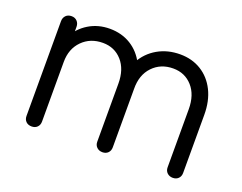

<svg xmlns="http://www.w3.org/2000/svg" viewBox="-92 -724 1130 895"><g transform="rotate(20 473.5 -276.5)"><path d="M829 0Q812 0 801 -10.5Q790 -21 790 -38V-326Q790 -397 753 -438.5Q716 -480 658 -480Q596 -480 556.5 -438.5Q517 -397 518 -328H449Q450 -395 478 -446Q506 -497 555 -525Q604 -553 666 -553Q725 -553 770.5 -525Q816 -497 841.5 -446Q867 -395 867 -326V-38Q867 -21 856.5 -10.5Q846 0 829 0ZM129 0Q111 0 100.5 -10.5Q90 -21 90 -38V-508Q90 -525 100.5 -536Q111 -547 129 -547Q146 -547 156.5 -536Q167 -525 167 -508V-38Q167 -21 156.5 -10.5Q146 0 129 0ZM480 0Q463 0 452 -10.5Q441 -21 441 -38V-326Q441 -397 404 -438.5Q367 -480 309 -480Q247 -480 207 -439.5Q167 -399 167 -334H112Q114 -398 140.5 -447.5Q167 -497 213 -525Q259 -553 317 -553Q376 -553 421.5 -525Q467 -497 492.5 -446Q518 -395 518 -326V-38Q518 -21 507.5 -10.5Q497 0 480 0Z"/></g></svg>

Font: Comfortaa
Style: Regular
Weight: 400
Designer: Johan Aakerlund
Foundry: Johan Aakerlund
Version: Version 3.104; ttfautohint (v1.8.1.43-b0c9)